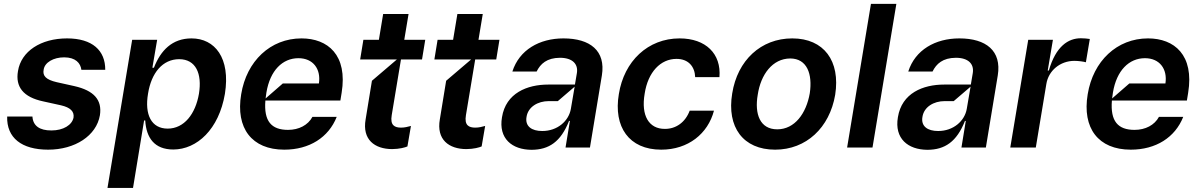

<svg xmlns="http://www.w3.org/2000/svg" viewBox="-20 -747 6076 972"><path d="M223.7 10.7C360.1 10.7 468 -60 485.8 -163.4C497.9 -241.1 455.6 -288.7 356.5 -311.1L267 -331C213.4 -343.4 194.6 -362.6 201 -394.2C206 -431.1 251.1 -456.7 304.7 -456.7C362.9 -456.7 387.8 -427.2 392 -393.5H512.8C513.5 -491.5 447.4 -552.6 319.6 -552.6C187.1 -552.6 87 -487.9 71 -387.1C57.2 -307.5 97.7 -255 198.9 -233.7L289.1 -213.8C336.6 -202.8 356.5 -182.5 352.3 -152C345.2 -114.3 300.4 -86.3 240.1 -86.6C181.1 -86.3 147 -109.7 144.2 -157H16.3C13.1 -49 89.8 10.7 223.7 10.7Z M653.4 204.5 709.5 -137.1H715.2C720.5 -49 761.7 9.6 857.2 9.9C977.3 9.6 1088.1 -92.3 1118.6 -272C1147.7 -453.8 1067.5 -552.6 949.6 -552.6C851.6 -552.6 793.3 -491.8 759.2 -404.1H751.4L775.6 -545.5H649.1L524.1 204.5ZM729.4 -272.7C746.1 -378.6 803.3 -447.1 887.1 -447.4C971.6 -447.1 1003.6 -374.3 987.2 -272.7C969.8 -170.5 912.6 -95.9 828.8 -95.9C746.1 -95.9 711.3 -166.9 729.4 -272.7Z M1506.4 -552.6C1349.1 -552.6 1228.3 -437.9 1201 -269.9C1172.2 -98.4 1254.6 10.7 1419 10.7C1546.2 10.7 1643.5 -51.1 1684.7 -155.5H1561.8C1539.1 -113.3 1492.9 -89.5 1438.2 -89.5C1354 -89.5 1315 -133.2 1323.5 -237.9H1703.1L1709.5 -277C1740.8 -468.4 1639.6 -552.6 1506.4 -552.6ZM1411.9 -324.6 1324.6 -248.6C1325.6 -258.2 1327.1 -268.5 1328.8 -279.1C1347.3 -390.3 1410.2 -452.4 1490.8 -452.4C1564.6 -452.4 1605.5 -398.4 1594.5 -324.6Z M2116.5 -446 2132.8 -545.5H2026.6L2048.3 -676.1H1919.7L1898.1 -545.5H1819.6L1803.3 -446H1989.3L1862.9 -338.1L1831 -142.8C1812.9 -40.1 1876.8 7.5 1965.2 7.8C2002.8 7.5 2031.6 -0.7 2042.6 -5.7L2060.4 -109.4C2044 -105.1 2028.8 -100.9 2010.7 -100.9C1978 -100.9 1954.2 -112.2 1963.1 -164.1L2009.9 -446Z M2492.2 -446 2508.5 -545.5H2402.3L2424 -676.1H2295.5L2273.8 -545.5H2195.3L2179 -446H2365.1L2238.6 -338.1L2206.7 -142.8C2188.6 -40.1 2252.5 7.5 2340.9 7.8C2378.6 7.5 2407.3 -0.7 2418.3 -5.7L2436.1 -109.4C2419.7 -105.1 2404.5 -100.9 2386.4 -100.9C2353.7 -100.9 2329.9 -112.2 2338.8 -164.1L2385.7 -446Z M2671.2 11.4C2758.9 11 2819.2 -29.1 2860.8 -134.9H2865.1L2843 0H2966.6L3027 -365.1C3047.2 -490.1 2967.7 -552.6 2832.4 -552.6C2710.6 -552.6 2608.7 -494.3 2573.9 -384.9H2696.7C2715.9 -424 2748.6 -454.2 2815.3 -454.5C2877.8 -454.2 2907.7 -423.3 2900.6 -377.8L2890.6 -318.9H2755.7C2648.8 -318.9 2540.8 -275.9 2521.3 -153.4C2502.8 -45.8 2572.1 11 2671.2 11.4ZM2725.1 -83.8C2671.5 -83.5 2637.1 -108 2645.6 -155.5C2653.4 -206 2703.1 -235.1 2757.8 -235.1H2804L2889.2 -308.2L2870 -196C2859.7 -134.9 2802.2 -83.5 2725.1 -83.8Z M3327.4 10.7C3464.1 10.7 3563.9 -70.3 3594.5 -186.8H3471.6C3449.6 -127.8 3402 -94.1 3345.9 -94.5C3265.3 -94.1 3224.4 -161.2 3243.6 -272.7C3260.3 -382.8 3324.6 -448.9 3404.8 -448.9C3465.9 -448.9 3497.5 -409.1 3499.3 -356.5H3622.2C3632.1 -474.8 3552.9 -552.6 3420.5 -552.6C3259.9 -552.6 3139.2 -437.1 3112.9 -270.6C3084.9 -105.5 3163.7 10.7 3327.4 10.7Z M3904.1 10.7C4061.1 10.7 4179.7 -100.1 4208.1 -267C4235.1 -438.2 4151.3 -552.6 3990.8 -552.6C3832 -552.6 3713.4 -441.4 3686.8 -274.1C3658.4 -103.7 3741.8 10.7 3904.1 10.7ZM3914.8 -92.3C3827.4 -92.3 3799 -169.4 3816.1 -267.8C3831.3 -369.3 3890.3 -450.6 3980.8 -451C4065.7 -450.6 4094.1 -372.5 4079.5 -274.9C4061.8 -172.6 4003.2 -92.3 3914.8 -92.3Z M4389.2 -727.3 4268.5 0H4397L4517.8 -727.3Z M4675.4 11.4C4763.1 11 4823.5 -29.1 4865.1 -134.9H4869.3L4847.3 0H4970.9L5031.2 -365.1C5051.5 -490.1 4971.9 -552.6 4836.6 -552.6C4714.8 -552.6 4612.9 -494.3 4578.1 -384.9H4701C4720.2 -424 4752.8 -454.2 4819.6 -454.5C4882.1 -454.2 4911.9 -423.3 4904.8 -377.8L4894.9 -318.9H4759.9C4653.1 -318.9 4545.1 -275.9 4525.6 -153.4C4507.1 -45.8 4576.3 11 4675.4 11.4ZM4729.4 -83.8C4675.8 -83.5 4641.3 -108 4649.9 -155.5C4657.7 -206 4707.4 -235.1 4762.1 -235.1H4808.2L4893.5 -308.2L4874.3 -196C4864 -134.9 4806.5 -83.5 4729.4 -83.8Z M5223.7 0 5277 -321C5287.6 -389.9 5347.7 -438.9 5419 -438.9C5440 -438.9 5466.3 -435 5477.3 -431.8L5497.2 -549.7C5485.4 -551.8 5465.9 -553.3 5451.7 -553.3C5388.5 -553.3 5325.3 -513.5 5289.8 -389.9H5284.1L5310.4 -545.5H5185.4L5094.5 0Z M5791.9 -552.6C5634.6 -552.6 5513.8 -437.9 5486.5 -269.9C5457.7 -98.4 5540.1 10.7 5704.5 10.7C5831.7 10.7 5929 -51.1 5970.2 -155.5H5847.3C5824.6 -113.3 5778.4 -89.5 5723.7 -89.5C5639.6 -89.5 5600.5 -133.2 5609 -237.9H5988.6L5995 -277C6026.3 -468.4 5925.1 -552.6 5791.9 -552.6ZM5697.4 -324.6 5610.1 -248.6C5611.2 -258.2 5612.6 -268.5 5614.3 -279.1C5632.8 -390.3 5695.7 -452.4 5776.3 -452.4C5850.1 -452.4 5891 -398.4 5880 -324.6Z"/></svg>

Font: Riot Sans 2.0
Style: Bold Italic
Weight: 600
Italic angle: -9.39999°
Designer: Rasmus Andersson
Foundry: rsms
Version: Version 3.006;hotconv 1.0.109;makeotfexe 2.5.65596